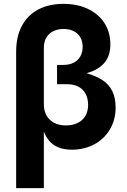

<svg xmlns="http://www.w3.org/2000/svg" viewBox="-20 -757 649 981"><path d="M304.2 -737.3Q375.5 -737.3 429.9 -711.2Q484.4 -685.1 514.2 -638.2Q543.9 -591.3 543.9 -530.8Q543.9 -475.1 517.1 -440.7Q490.2 -406.2 441.2 -388.9Q392.1 -371.6 318.4 -365.2V-400.9Q436 -391.1 503.4 -347.7Q570.8 -304.2 570.8 -208Q570.8 -145 541.5 -95.7Q512.2 -46.4 461.2 -19.3Q410.2 7.8 347.7 7.8Q278.3 7.8 241 -27.6Q203.6 -63 190.4 -133.8H204.1V204.1H62.5V-492.7Q62.5 -570.8 92.3 -625.7Q122.1 -680.7 176.5 -709Q231 -737.3 304.2 -737.3ZM430.2 -221.2Q430.2 -253.4 417.5 -277.3Q404.8 -301.3 380.9 -314Q356.9 -326.7 324.7 -326.7H271.5V-425.3H304.2Q334 -425.3 356.2 -436.5Q378.4 -447.8 390.4 -468.8Q402.3 -489.7 402.3 -518.1Q402.3 -545.9 390.4 -566.4Q378.4 -586.9 356.4 -597.9Q334.5 -608.9 305.2 -608.9Q274.4 -608.9 251.5 -597.4Q228.5 -585.9 216.3 -564.2Q204.1 -542.5 204.1 -513.7V-222.7Q204.1 -191.4 217.5 -167.2Q231 -143.1 256.3 -129.6Q281.7 -116.2 316.9 -116.2Q351.6 -116.2 377.2 -128.9Q402.8 -141.6 416.5 -165.3Q430.2 -189 430.2 -221.2Z"/></svg>

Font: Inter RS Variable
Style: Regular
Weight: 400
Designer: Rasmus Andersson (customised by Maria Ramos and Noel Pretorius)
Foundry: rsms
Version: Version 3.001;Glyphs 3.2.3 (3260)